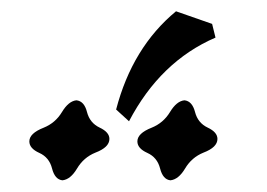

<svg xmlns="http://www.w3.org/2000/svg" viewBox="-20 -882 466 335"><path d="M88.9 -567.4Q75.7 -568.8 70.8 -588.1Q65.9 -607.4 48.6 -615.2Q31.2 -623 31.2 -635.3Q31.2 -649.4 56.2 -659.2Q76.7 -667.5 88.1 -686.5Q99.6 -705.6 113.3 -707Q127 -705.6 131.8 -686.5Q136.7 -667.5 153.8 -659.4Q170.9 -651.4 170.9 -639.6Q170.9 -625 146.5 -615.7Q126 -607.4 114.5 -588.1Q103 -568.8 88.9 -567.4ZM277.3 -567.4Q264.2 -568.8 259.3 -588.1Q254.4 -607.4 237.1 -615.2Q219.7 -623 219.7 -635.3Q219.7 -649.4 244.6 -659.2Q265.1 -667.5 276.6 -686.5Q288.1 -705.6 301.8 -707Q315.4 -705.6 320.3 -686.5Q325.2 -667.5 342.3 -659.4Q359.4 -651.4 359.4 -639.6Q359.4 -625 335 -615.7Q314.5 -607.4 303 -588.1Q291.5 -568.8 277.3 -567.4ZM205.1 -670.4 182.6 -690.9Q210.9 -799.3 287.1 -862.3L350.1 -840.3L356 -816.4Q259.8 -774.9 205.1 -670.4Z"/></svg>

Font: Kelvinch
Style: Italic
Weight: 400
Italic angle: -10°
Designer: Paul James Miller
Foundry: High-Logic / Made with FontCreator
Version: Version 3.40;July 22, 2017;FontCreator 11.0.0.2388 64-bit